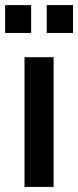

<svg xmlns="http://www.w3.org/2000/svg" viewBox="-23 -732 306 752"><path d="M73 0V-508H187V0ZM-3 -603V-712H99V-603ZM160 -603V-712H263V-603Z"/></svg>

Font: CST
Style: Medium
Weight: 500
Version: Version 1.00